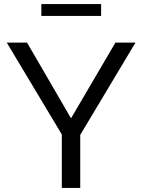

<svg xmlns="http://www.w3.org/2000/svg" viewBox="-20 -918 695 938"><path d="M112 -710 327 -340 544 -710H642L372 -259V0H282V-261L13 -710ZM182 -840V-898H474V-840Z"/></svg>

Font: Rising Sun
Style: Regular
Weight: 400
Designer: Matt McInerney, Pablo Impallari, Rodrigo Fuenzalida (Raleway font), Stephen Hutchings (Greek), Cristiano Sobral (main ch
Foundry: The Rising Sun Project Authors
Version: Version 4.327; ttfautohint (v1.8.4.7-5d5b-dirty)